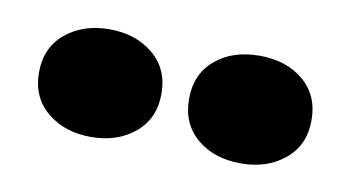

<svg xmlns="http://www.w3.org/2000/svg" viewBox="-34 -801 512 281"><g transform="rotate(10 222.5 -660.0)"><path d="M111 -580Q72 -580 46 -601.5Q20 -623 20 -660Q20 -697 46 -718.5Q72 -740 111 -740Q150 -740 176 -718.5Q202 -697 202 -660Q202 -623 176 -601.5Q150 -580 111 -580ZM334 -580Q294 -580 268.5 -601.5Q243 -623 243 -660Q243 -697 268.5 -718.5Q294 -740 334 -740Q374 -740 399.5 -718.5Q425 -697 425 -660Q425 -623 399 -601.5Q373 -580 334 -580Z"/></g></svg>

Font: Golos Text ExtraBold
Style: Regular
Weight: 800
Designer: A.Korolkova, Vitaly Kuzmin
Foundry: ParaType Ltd
Version: Version 2.004